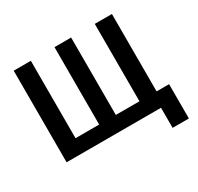

<svg xmlns="http://www.w3.org/2000/svg" viewBox="-183 -948 1366 1326"><g transform="rotate(-30 500.0 -284.5)"><path d="M214.8 -113.3H403.3V-730.5H536.1V-113.3H724.6V-730.5H861.3V-113.3H960.9V160.2H831.1V0H78.1V-730.5H214.8Z"/></g></svg>

Font: Mgen+ 1c bold
Style: Bold
Weight: 700
Designer: [Source Han Sans]
Ryoko NISHIZUKA  (kana & ideographs); Paul D. Hunt (Latin, Greek & Cyrillic); Wenlong ZHANG  (bopomofo
Version: Version 1.059.20150602